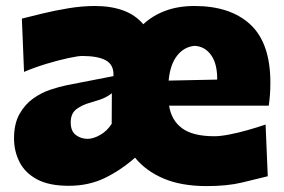

<svg xmlns="http://www.w3.org/2000/svg" viewBox="-20 -611 958 647"><path d="M676.8 16.1Q591.3 16.1 531.5 -9.3Q471.7 -34.7 435.1 -79.6Q386.7 -37.1 332.8 -11Q278.8 15.1 211.9 15.1Q145 15.1 104.5 -6.8Q64 -28.8 45.7 -65.2Q27.3 -101.6 27.3 -144.5Q27.3 -194.3 45.7 -226.8Q64 -259.3 91.8 -279.1Q119.6 -298.8 149.9 -308.8Q180.2 -318.8 204.1 -323.7L362.3 -354.5Q364.3 -392.1 337.4 -407.2Q310.5 -422.4 256.8 -422.4Q243.7 -422.4 210.4 -415.3Q177.2 -408.2 136.7 -396Q96.2 -383.8 61 -368.7L53.7 -548.3Q81.1 -555.2 122.1 -565.2Q163.1 -575.2 209.7 -583Q256.3 -590.8 300.3 -590.8Q353.5 -590.8 394.8 -575.9Q436 -561 462.9 -529.3Q494.1 -558.6 537.4 -574.7Q580.6 -590.8 635.3 -590.8Q756.8 -590.8 824 -528.1Q891.1 -465.3 891.1 -332.5Q891.1 -309.1 889.6 -290.8Q888.2 -272.5 885.7 -254.9H549.8Q557.6 -205.1 594 -178.5Q630.4 -151.9 702.6 -151.9Q722.2 -151.9 751.7 -157.5Q781.2 -163.1 814 -172.4Q846.7 -181.6 875 -191.4L882.3 -17.1Q845.2 -7.8 795.2 4.2Q745.1 16.1 676.8 16.1ZM711.9 -342.8Q712.4 -396 691.4 -425.3Q670.4 -454.6 636.2 -456.5Q600.6 -453.6 576.9 -423.6Q553.2 -393.6 548.3 -339.4ZM275.4 -143.1Q294.4 -143.1 317.9 -156.5Q341.3 -169.9 356.4 -193.8L356.9 -296.9Q347.7 -289.1 333.3 -282Q318.8 -274.9 282.7 -264.6Q258.8 -258.3 238.5 -243.9Q218.3 -229.5 218.3 -198.7Q218.3 -168.9 235.6 -156Q252.9 -143.1 275.4 -143.1Z"/></svg>

Font: Pinar DS4-ExtraBold
Style: Regular
Weight: 800
Designer: Amin Abedi
Version: Version 2.000